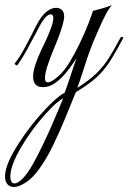

<svg xmlns="http://www.w3.org/2000/svg" viewBox="-61 -340 508 760"><path d="M-6 400Q-22 400 -31.5 389.5Q-41 379 -41 358Q-41 341 -33.5 318Q-26 295 -10 266Q10 230 37 192Q64 154 93.5 120Q123 86 150 61Q177 36 195 27Q199 17 206.5 -5Q214 -27 222 -51.5Q230 -76 236 -93Q242 -110 242 -110Q238 -104 226 -86Q214 -68 195.5 -46.5Q177 -25 155 -10Q133 5 109 5Q70 5 70 -37Q70 -72 101 -139Q110 -157 121.5 -182Q133 -207 141.5 -230.5Q150 -254 150 -269Q150 -283 140 -283Q128 -283 116 -268Q104 -253 94.5 -234.5Q85 -216 79 -205Q64 -176 45 -141.5Q26 -107 7 -81H6Q4 -81 0 -84Q-4 -87 -3 -88Q17 -114 35.5 -148Q54 -182 68 -210Q78 -231 91 -254Q104 -277 121 -292Q141 -309 161 -309Q175 -309 184 -300.5Q193 -292 193 -275Q193 -271 192.5 -267Q192 -263 191 -258Q187 -239 177.5 -211.5Q168 -184 152 -146Q117 -63 117 -31Q117 -14 128 -14Q143 -14 173 -41Q194 -60 215.5 -95.5Q237 -131 256 -171Q275 -211 288.5 -245.5Q302 -280 307 -297Q324 -301 345 -307Q366 -313 382 -320Q371 -308 356.5 -280.5Q342 -253 329 -222.5Q316 -192 307 -171Q293 -136 283.5 -107.5Q274 -79 265.5 -52Q257 -25 245 8Q292 -22 320 -49Q348 -76 369 -109Q390 -142 416 -191Q418 -194 421 -194Q430 -194 425 -186Q403 -145 385.5 -115.5Q368 -86 348.5 -62.5Q329 -39 303 -18.5Q277 2 239 25Q221 70 198 126Q175 182 149 235.5Q123 289 94 329Q69 364 41.5 382Q14 400 -6 400ZM-3 386Q9 386 27.5 368Q46 350 69 310Q88 276 107.5 235.5Q127 195 144 156Q161 117 173 88Q185 59 189 49Q168 61 143 86Q118 111 92 143Q66 175 43 210Q20 245 4 277Q-20 326 -20 358Q-20 386 -3 386Z"/></svg>

Font: Mea Culpa
Style: Regular
Weight: 400
Designer: Robert E. Leuschke
Foundry: Robert E. Leuschke
Version: Version 1.010; ttfautohint (v1.8.3)